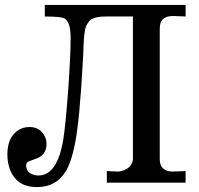

<svg xmlns="http://www.w3.org/2000/svg" viewBox="-20 -742 809 780"><path d="M734 0H414V-47L461 -45H462Q516 -54 520 -95V-675H410Q359 -675 342 -656L331 -639Q328 -632 326 -623Q320 -598 318 -517L317 -502Q304 -253 284 -155Q270 -86 250 -51Q211 18 130 18Q43 18 18 -61Q10 -85 10 -115Q10 -184 54 -213Q74 -226 100 -226Q143 -226 162 -188Q169 -174 169 -157Q169 -113 128 -98Q95 -86 93 -85L87 -77Q86 -74 86 -71Q86 -40 120 -31Q128 -29 136 -29Q208 -29 234 -158Q235 -165 237 -175Q246 -229 257 -376Q267 -518 267 -588Q267 -653 242 -667Q227 -675 162 -675V-722H734V-675L685 -677H684Q635 -677 630 -639L629 -627V-95Q629 -49 676 -45L734 -47Z"/></svg>

Font: cwTeXKai
Style: Medium
Weight: 500
Version: Version 1.17